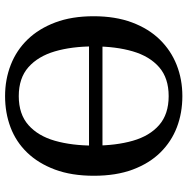

<svg xmlns="http://www.w3.org/2000/svg" viewBox="-11 -712 739 757"><g transform="rotate(90 358.5 -333.5)"><path d="M604 -315H113V-368H604ZM163 -334Q163 -247 182.5 -180.5Q202 -114 245 -76Q288 -38 359 -38Q430 -38 473 -76Q516 -114 535 -180.5Q554 -247 554 -334Q554 -421 535 -487.5Q516 -554 473 -591.5Q430 -629 359 -629Q288 -629 245 -591.5Q202 -554 182.5 -487.5Q163 -421 163 -334ZM359 -683Q425 -683 481.5 -661.5Q538 -640 581 -596.5Q624 -553 648.5 -487.5Q673 -422 673 -334Q673 -246 648.5 -180.5Q624 -115 581.5 -71Q539 -27 482 -5.5Q425 16 359 16Q293 16 235.5 -6.5Q178 -29 135.5 -73Q93 -117 68.5 -182Q44 -247 44 -333Q44 -419 68.5 -484.5Q93 -550 136 -594Q179 -638 236 -660.5Q293 -683 359 -683Z"/></g></svg>

Font: Source Serif 4 18pt Medium
Style: Regular
Weight: 500
Designer: Frank Grießhammer
Foundry: Adobe Systems Incorporated
Version: Version 4.004;hotconv 1.0.116;makeotfexe 2.5.65601